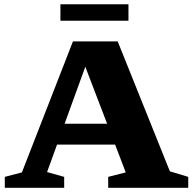

<svg xmlns="http://www.w3.org/2000/svg" viewBox="-20 -900 922 920"><path d="M210.5 -207V-307H573.5V-207ZM794 -79 882 -52.5V0H498.5V-52.5L582.5 -74L378.5 -607H398.5L205.5 -75.5L287.5 -52.5V0H3V-52.5L85 -74L329.5 -701.5H544ZM269.5 -800.5V-879.5H595.5V-800.5Z"/></svg>

Font: Newsreader 9pt
Style: Bold
Weight: 700
Designer: Hugues Gentile
Foundry: Production Type
Version: Version 1.003